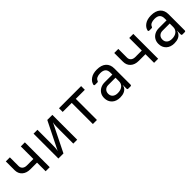

<svg xmlns="http://www.w3.org/2000/svg" viewBox="297 -1778 3005 3005"><g transform="rotate(-45 1800.0 -275.0)"><path d="M410 0V-191H263Q178 -191 128 -236Q78 -281 78 -357V-550H168V-357Q168 -318 194.5 -295Q221 -272 266 -272H410V-550H500V0Z M692 0V-550H778V-254Q778 -211 776.5 -165Q775 -119 767 -90L996 -550H1108V0H1022V-297Q1022 -341 1023.5 -387Q1025 -433 1033 -462L804 0Z M1455 0V-468H1255V-550H1745V-468H1545V0Z M2052 10Q1967 10 1917 -37.5Q1867 -85 1867 -162Q1867 -213 1890 -251Q1913 -289 1954 -310.5Q1995 -332 2048 -332H2218V-375Q2218 -429 2189 -455.5Q2160 -482 2101 -482Q2056 -482 2026 -468Q1996 -454 1987 -428Q1984 -419 1979 -414.5Q1974 -410 1965 -410H1915Q1905 -410 1899.5 -415.5Q1894 -421 1896 -431Q1909 -487 1962.5 -523.5Q2016 -560 2101 -560Q2201 -560 2254.5 -512Q2308 -464 2308 -378V-20Q2308 0 2288 0H2239Q2219 0 2219 -20V-100H2204L2218 -120Q2218 -80 2198 -51Q2178 -22 2141 -6Q2104 10 2052 10ZM2074 -66Q2140 -66 2179 -98Q2218 -130 2218 -185V-262H2058Q2014 -262 1986.5 -235.5Q1959 -209 1959 -165Q1959 -119 1989.5 -92.5Q2020 -66 2074 -66Z M2810 0V-191H2663Q2578 -191 2528 -236Q2478 -281 2478 -357V-550H2568V-357Q2568 -318 2594.5 -295Q2621 -272 2666 -272H2810V-550H2900V0Z M3252 10Q3167 10 3117 -37.5Q3067 -85 3067 -162Q3067 -213 3090 -251Q3113 -289 3154 -310.5Q3195 -332 3248 -332H3418V-375Q3418 -429 3389 -455.5Q3360 -482 3301 -482Q3256 -482 3226 -468Q3196 -454 3187 -428Q3184 -419 3179 -414.5Q3174 -410 3165 -410H3115Q3105 -410 3099.5 -415.5Q3094 -421 3096 -431Q3109 -487 3162.5 -523.5Q3216 -560 3301 -560Q3401 -560 3454.5 -512Q3508 -464 3508 -378V-20Q3508 0 3488 0H3439Q3419 0 3419 -20V-100H3404L3418 -120Q3418 -80 3398 -51Q3378 -22 3341 -6Q3304 10 3252 10ZM3274 -66Q3340 -66 3379 -98Q3418 -130 3418 -185V-262H3258Q3214 -262 3186.5 -235.5Q3159 -209 3159 -165Q3159 -119 3189.5 -92.5Q3220 -66 3274 -66Z"/></g></svg>

Font: Pitagon Sans Mono
Style: Regular
Weight: 400
Monospace: yes
Designer: Travis Tran
Foundry: Pitagon
Version: Version 1.001;gftools[0.9.26]